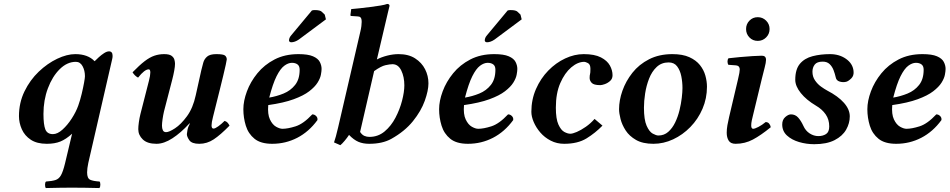

<svg xmlns="http://www.w3.org/2000/svg" viewBox="-20 -718 4807 972"><path d="M309 110 345 -41Q314 -13 285.5 -1.5Q257 10 217 10Q167 10 136 -10.5Q105 -31 90.5 -63.5Q76 -96 76 -130Q76 -198 104 -255.5Q132 -313 176 -355Q220 -397 269.5 -420.5Q319 -444 361 -444Q425 -444 459 -408Q468 -417 480.5 -428.5Q493 -440 507 -449Q521 -458 532 -458Q550 -458 550 -435Q550 -427 548 -419L427 107Q424 120 422.5 133Q421 146 421 155Q421 185 436.5 192Q452 199 484 201Q488 205 488 217Q488 229 483 234Q446 233 408.5 232.5Q371 232 343 232Q320 232 284.5 232.5Q249 233 212 234Q208 229 208 217Q208 205 213 201Q243 199 260.5 193.5Q278 188 288.5 169.5Q299 151 309 110ZM410 -332Q410 -361 398 -383Q386 -405 364 -405Q320 -405 282.5 -368Q245 -331 222.5 -271Q200 -211 200 -141Q200 -87 209.5 -63Q219 -39 248 -39Q271 -39 296.5 -62Q322 -85 343.5 -118.5Q365 -152 376 -183Q386 -211 393.5 -242.5Q401 -274 405.5 -299Q410 -324 410 -332Z M1058 -125Q1051 -98 1051 -83Q1051 -67 1061 -67Q1069 -67 1085 -78.5Q1101 -90 1117 -106Q1127 -103 1132.5 -96.5Q1138 -90 1142 -82Q1096 -35 1062 -12.5Q1028 10 989 10Q951 10 938.5 -8Q926 -26 926 -39Q926 -42 929 -59Q932 -76 941 -92Q942 -93 941 -93.5Q940 -94 938 -92Q896 -46 853 -18Q810 10 772 10Q726 10 703 -12Q680 -34 680 -64Q680 -78 683 -99.5Q686 -121 691 -141L734 -309Q741 -336 741 -351Q741 -367 733 -367Q712 -367 679 -325Q662 -334 651 -352Q686 -388 712 -408Q738 -428 761.5 -436Q785 -444 811 -444Q837 -444 848.5 -435.5Q860 -427 863 -415.5Q866 -404 866 -395Q866 -382 862 -360Q858 -338 852 -315L810 -153Q806 -136 803 -115Q800 -94 800 -82Q800 -68 804.5 -58.5Q809 -49 821 -49Q836 -49 866 -68.5Q896 -88 926.5 -129.5Q957 -171 971 -236L999 -362Q1004 -382 1009 -400.5Q1014 -419 1028.5 -431.5Q1043 -444 1075 -444Q1111 -444 1119.5 -436.5Q1128 -429 1128 -417Q1128 -413 1123 -390.5Q1118 -368 1110 -334.5Q1102 -301 1093 -265Q1084 -229 1076 -197Q1068 -165 1063 -145Q1058 -125 1058 -125Z M1608 -369Q1608 -358 1604.5 -339.5Q1601 -321 1587.5 -299.5Q1574 -278 1545.5 -256Q1517 -234 1466.5 -215.5Q1416 -197 1338 -186Q1334 -140 1346.5 -113.5Q1359 -87 1377.5 -76.5Q1396 -66 1410 -66Q1437 -66 1476.5 -78.5Q1516 -91 1561 -139Q1572 -139 1580.5 -130.5Q1589 -122 1587 -110Q1544 -51 1485 -20.5Q1426 10 1358 10Q1300 10 1268.5 -15.5Q1237 -41 1224.5 -81.5Q1212 -122 1212 -165Q1212 -207 1230 -255.5Q1248 -304 1283 -347Q1318 -390 1370 -417Q1422 -444 1491 -444Q1539 -444 1564.5 -433Q1590 -422 1599 -404.5Q1608 -387 1608 -369ZM1497 -365Q1497 -384 1486 -392Q1475 -400 1458 -400Q1439 -400 1419 -385Q1399 -370 1380 -332Q1361 -294 1343 -224Q1380 -230 1415.5 -244.5Q1451 -259 1474 -288Q1497 -317 1497 -365ZM1559 -665Q1565 -667 1574 -667Q1601 -667 1609.5 -658Q1618 -649 1624 -644L1630 -620L1493 -518Q1483 -511 1473 -507.5Q1463 -504 1455 -504Q1443 -504 1443 -515Q1443 -517 1445 -524Q1447 -531 1454 -539Z M1927 -583 1888 -417Q1911 -429 1940.5 -436.5Q1970 -444 1998 -444Q2048 -444 2081.5 -422.5Q2115 -401 2132 -367.5Q2149 -334 2149 -296Q2149 -260 2130.5 -208Q2112 -156 2070.5 -104.5Q2029 -53 1961 -15Q1916 10 1849 10Q1818 10 1794.5 0Q1771 -10 1747 -35Q1738 -21 1724.5 -5Q1711 11 1703 17L1671 3Q1676 -12 1680.5 -28Q1685 -44 1692 -74L1804 -557Q1808 -573 1809.5 -586Q1811 -599 1811 -607Q1811 -624 1805.5 -629.5Q1800 -635 1790 -635L1759 -637Q1754 -637 1754 -642L1758 -672Q1773 -673 1799.5 -676Q1826 -679 1854.5 -682.5Q1883 -686 1906.5 -690Q1930 -694 1940 -698Q1952 -698 1952 -688Q1952 -688 1945 -659.5Q1938 -631 1927 -583ZM2027 -286Q2027 -329 2011.5 -361Q1996 -393 1967 -393Q1954 -393 1931.5 -388Q1909 -383 1874 -358L1803 -50Q1813 -35 1825 -30Q1837 -25 1850 -25Q1894 -25 1927 -52.5Q1960 -80 1982 -122Q2004 -164 2015.5 -208.5Q2027 -253 2027 -286Z M2599 -369Q2599 -358 2595.5 -339.5Q2592 -321 2578.5 -299.5Q2565 -278 2536.5 -256Q2508 -234 2457.5 -215.5Q2407 -197 2329 -186Q2325 -140 2337.5 -113.5Q2350 -87 2368.5 -76.5Q2387 -66 2401 -66Q2428 -66 2467.5 -78.5Q2507 -91 2552 -139Q2563 -139 2571.5 -130.5Q2580 -122 2578 -110Q2535 -51 2476 -20.5Q2417 10 2349 10Q2291 10 2259.5 -15.5Q2228 -41 2215.5 -81.5Q2203 -122 2203 -165Q2203 -207 2221 -255.5Q2239 -304 2274 -347Q2309 -390 2361 -417Q2413 -444 2482 -444Q2530 -444 2555.5 -433Q2581 -422 2590 -404.5Q2599 -387 2599 -369ZM2488 -365Q2488 -384 2477 -392Q2466 -400 2449 -400Q2430 -400 2410 -385Q2390 -370 2371 -332Q2352 -294 2334 -224Q2371 -230 2406.5 -244.5Q2442 -259 2465 -288Q2488 -317 2488 -365ZM2550 -665Q2556 -667 2565 -667Q2592 -667 2600.5 -658Q2609 -649 2615 -644L2621 -620L2484 -518Q2474 -511 2464 -507.5Q2454 -504 2446 -504Q2434 -504 2434 -515Q2434 -517 2436 -524Q2438 -531 2445 -539Z M2836 10Q2799 10 2768 -6Q2737 -22 2715.5 -47Q2694 -72 2682 -100Q2670 -128 2670 -152Q2670 -214 2693.5 -267.5Q2717 -321 2755.5 -360.5Q2794 -400 2841 -422Q2888 -444 2935 -444Q2990 -444 3022 -427.5Q3054 -411 3067.5 -386.5Q3081 -362 3081 -337Q3081 -319 3068.5 -308Q3056 -297 3041.5 -292Q3027 -287 3019 -287Q2986 -287 2975.5 -298.5Q2965 -310 2965 -323Q2965 -337 2967 -342.5Q2969 -348 2969 -370Q2969 -392 2956.5 -398.5Q2944 -405 2938 -405Q2905 -405 2872 -377Q2839 -349 2816.5 -297.5Q2794 -246 2794 -173Q2794 -116 2807 -87.5Q2820 -59 2837 -50Q2854 -41 2867 -41Q2879 -41 2900 -50Q2921 -59 2945.5 -76Q2970 -93 2990 -116L3030 -82Q2994 -45 2949.5 -17.5Q2905 10 2836 10Z M3114 -165Q3114 -210 3131 -258.5Q3148 -307 3181.5 -349.5Q3215 -392 3266 -418Q3317 -444 3384 -444Q3436 -444 3470 -428.5Q3504 -413 3523.5 -388.5Q3543 -364 3551 -335Q3559 -306 3559 -279Q3559 -220 3536.5 -167.5Q3514 -115 3475 -75Q3436 -35 3387.5 -12.5Q3339 10 3288 10Q3234 10 3200 -9.5Q3166 -29 3147.5 -57.5Q3129 -86 3121.5 -115.5Q3114 -145 3114 -165ZM3240 -173Q3240 -112 3253.5 -81.5Q3267 -51 3284.5 -41.5Q3302 -32 3313 -32Q3342 -32 3363 -50.5Q3384 -69 3398 -98Q3412 -127 3420 -160Q3428 -193 3431.5 -223Q3435 -253 3435 -272Q3435 -303 3429 -332.5Q3423 -362 3408 -382Q3393 -402 3365 -402Q3329 -402 3304.5 -379Q3280 -356 3266 -320Q3252 -284 3246 -245Q3240 -206 3240 -173Z M3837 -320 3792 -134Q3789 -123 3786 -108.5Q3783 -94 3783 -83Q3783 -66 3793 -66Q3801 -66 3819.5 -75.5Q3838 -85 3856 -100Q3867 -100 3873.5 -92.5Q3880 -85 3882 -74Q3832 -33 3791.5 -11.5Q3751 10 3704 10Q3679 10 3669 -6Q3659 -22 3659 -46Q3659 -64 3662.5 -84Q3666 -104 3671 -125L3716 -316Q3721 -337 3723 -348.5Q3725 -360 3725 -367Q3725 -375 3720.5 -380.5Q3716 -386 3707 -387L3667 -390Q3663 -397 3663 -407Q3663 -417 3668 -423Q3692 -426 3725.5 -429Q3759 -432 3790 -434Q3821 -436 3837 -436Q3858 -436 3858 -415Q3858 -402 3851 -375.5Q3844 -349 3837 -320ZM3757 -571Q3757 -596 3774 -613.5Q3791 -631 3816 -631Q3841 -631 3858.5 -613.5Q3876 -596 3876 -571Q3876 -546 3858.5 -528.5Q3841 -511 3816 -511Q3791 -511 3774 -528.5Q3757 -546 3757 -571Z M4301 -359Q4304 -335 4289.5 -321Q4275 -307 4264 -304Q4248 -300 4231 -305Q4214 -310 4211 -326Q4207 -344 4200 -362.5Q4193 -381 4180 -393.5Q4167 -406 4145 -406Q4116 -406 4104.5 -391Q4093 -376 4093 -355Q4093 -330 4106 -311Q4119 -292 4136.5 -279.5Q4154 -267 4167 -260Q4223 -231 4252.5 -197.5Q4282 -164 4282 -129Q4282 -94 4263.5 -61.5Q4245 -29 4205 -8.5Q4165 12 4102 12Q4062 12 4025 1Q3988 -10 3964 -32Q3940 -54 3940 -88Q3940 -112 3955.5 -125.5Q3971 -139 3984 -139Q4006 -139 4020.5 -123Q4035 -107 4047 -81Q4058 -56 4079 -42.5Q4100 -29 4123 -29Q4146 -29 4162 -39.5Q4178 -50 4178 -78Q4178 -113 4160 -139Q4142 -165 4111 -183Q4062 -212 4034 -247Q4006 -282 4006 -314Q4006 -367 4029.5 -395Q4053 -423 4093.5 -433.5Q4134 -444 4182 -444Q4229 -444 4263 -420Q4297 -396 4301 -359Z M4767 -369Q4767 -358 4763.5 -339.5Q4760 -321 4746.5 -299.5Q4733 -278 4704.5 -256Q4676 -234 4625.5 -215.5Q4575 -197 4497 -186Q4493 -140 4505.5 -113.5Q4518 -87 4536.5 -76.5Q4555 -66 4569 -66Q4596 -66 4635.5 -78.5Q4675 -91 4720 -139Q4731 -139 4739.5 -130.5Q4748 -122 4746 -110Q4703 -51 4644 -20.5Q4585 10 4517 10Q4459 10 4427.5 -15.5Q4396 -41 4383.5 -81.5Q4371 -122 4371 -165Q4371 -207 4389 -255.5Q4407 -304 4442 -347Q4477 -390 4529 -417Q4581 -444 4650 -444Q4698 -444 4723.5 -433Q4749 -422 4758 -404.5Q4767 -387 4767 -369ZM4656 -365Q4656 -384 4645 -392Q4634 -400 4617 -400Q4598 -400 4578 -385Q4558 -370 4539 -332Q4520 -294 4502 -224Q4539 -230 4574.5 -244.5Q4610 -259 4633 -288Q4656 -317 4656 -365Z"/></svg>

Font: Libertinus Serif Semibold Italic
Style: Regular
Weight: 600
Italic angle: -11.5°
Designer: Philipp H. Poll, Khaled Hosny
Foundry: Caleb Maclennan
Version: Version 7.051;RELEASE